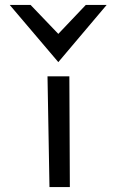

<svg xmlns="http://www.w3.org/2000/svg" viewBox="-20 -762 474 782"><path d="M217.5 -509 414.5 -742H329.5L217.5 -624L104.5 -742H19.5ZM262.5 -451H173.5L181.5 0H264.5Z"/></svg>

Font: Charger
Style: Bd
Weight: 400
Designer: Jasper
Foundry: Cannot Into Space Fonts
Version: Version 0.98